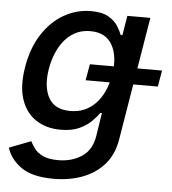

<svg xmlns="http://www.w3.org/2000/svg" viewBox="-54 -602 773 865"><g transform="rotate(5 332.5 -169.5)"><path d="M220.5 214.8Q122.2 214.8 71.9 178.3Q21.7 141.7 7.8 92.3L105.8 54.7Q112.9 69.6 125.7 87Q138.5 104.4 163.9 116.8Q189.3 129.3 233.7 129.3Q294 129.3 339.1 100.1Q384.2 71 394.9 7.8L411.6 -99.4H404.8Q392.8 -82 371.4 -60.7Q350.1 -39.4 316.4 -23.8Q282.7 -8.2 232.6 -8.2Q168 -8.2 121.3 -38.5Q74.6 -68.9 54.3 -128.4Q34.1 -187.9 48.7 -274.9Q62.9 -361.9 102.8 -424Q142.8 -486.2 200.1 -519.4Q257.5 -552.6 323.2 -552.6Q373.9 -552.6 402.5 -535.7Q431.1 -518.8 445 -496.4Q458.8 -474.1 465.2 -457H473L487.6 -545.5H591.6L499.3 12.1Q487.9 81.7 448 126.6Q408 171.5 348.9 193.2Q289.8 214.8 220.5 214.8ZM268.8 -96.2Q337 -96.2 382.8 -144Q428.6 -191.8 442.5 -276.3Q456.3 -359 426.8 -410.7Q397.4 -462.4 328.5 -462.4Q280.2 -462.4 244.7 -437.7Q209.2 -413 187 -370.9Q164.8 -328.8 155.9 -276.3Q142.8 -196 169.9 -146.1Q197.1 -96.2 268.8 -96.2ZM325.6 -240.1 338.4 -313.6H664.8L652 -240.1Z"/></g></svg>

Font: Inter UI Medium
Style: Italic
Weight: 500
Italic angle: 9.39999°
Designer: Rasmus Andersson
Foundry: rsms
Version: 3.2;8d6f07862